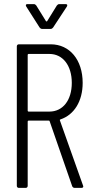

<svg xmlns="http://www.w3.org/2000/svg" viewBox="-20 -916 457 936"><path d="M239 -782 306 -884C310 -891 308 -896 300 -896H269C264 -896 260 -893 257 -889L210 -813C209 -811 205 -811 204 -813L157 -889C154 -893 150 -896 145 -896H114C109 -896 106 -894 106 -890C106 -888 107 -886 108 -884L173 -782C176 -778 180 -775 185 -775H227C232 -775 236 -778 239 -782ZM344 0H377C383 0 386 -3 386 -7C386 -8 385 -10 385 -11L272 -329C271 -332 272 -333 275 -334C341 -356 383 -422 383 -512C383 -624 320 -700 227 -700H72C66 -700 62 -696 62 -690V-10C62 -4 66 0 72 0H105C111 0 115 -4 115 -10V-324C115 -326 117 -328 119 -328H218C220 -328 221 -328 222 -325L332 -8C334 -3 339 0 344 0ZM119 -653H221C286 -653 330 -597 330 -512C330 -427 286 -372 221 -372H119C117 -372 115 -374 115 -376V-649C115 -651 117 -653 119 -653Z"/></svg>

Font: Barlow Condensed Light
Style: Regular
Weight: 300
Width: 3
Designer: Jeremy Tribby
Foundry: Tribby Type
Version: Version 1.422;hotconv 1.0.109;makeotfexe 2.5.65596